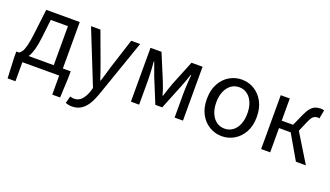

<svg xmlns="http://www.w3.org/2000/svg" viewBox="-66 -958 2799 1628"><g transform="rotate(20 1333.0 -144.0)"><path d="M98.7 0V172H27.8L19.4 -14.9V-67H510V-14.9L501.6 172H430.7V0ZM357.2 -24.7V-419.1H202.2L183.3 -254.8Q175.7 -187.5 163.2 -143.3Q150.6 -99.1 134.5 -73.3Q118.3 -47.5 99.7 -35Q81.2 -22.6 61.7 -18.8L43.3 -67Q56.8 -74.3 68.8 -92Q80.8 -109.7 91.4 -151.1Q101.9 -192.4 111.2 -270.8L137 -486.1H439.4V-24.7Z M619.3 209.5Q602.5 209.5 588.3 206.5Q574.2 203.5 562.2 198.8L579.6 134.7Q589.1 137.7 598.1 139.5Q607.1 141.2 615.4 141.2Q656.7 141.2 683.6 111.4Q710.4 81.6 725 36.9L736.1 1L541 -486.1H625.8L725 -217Q736.6 -185.5 748.7 -149.9Q760.8 -114.3 772.3 -80H776.3Q786.9 -113.5 797.2 -149.2Q807.6 -184.8 817.2 -217L903.8 -486.1H984.4L801.3 40Q784.1 88.1 760.3 126.5Q736.5 165 702.2 187.2Q668 209.5 619.3 209.5Z M1077.9 0V-486H1177.1L1270.9 -260.4Q1282.2 -231.9 1292.8 -202.7Q1303.3 -173.6 1312.3 -139.7H1316.3Q1326.6 -173.6 1336.4 -202.7Q1346.2 -231.9 1356.6 -260.4L1447.8 -486H1547.6V0H1472.2V-218.4Q1472.2 -240.7 1473.6 -270.3Q1475 -299.9 1476.9 -331Q1478.9 -362.2 1481.1 -387.7H1477.1Q1467.1 -357.1 1455.7 -326Q1444.3 -294.8 1433.3 -267.1L1343.9 -45.5H1281.7L1191 -267.1Q1181 -294.8 1169.6 -326Q1158.1 -357.1 1147.1 -387.7H1143.1Q1145.4 -362.2 1147.6 -331Q1149.8 -299.9 1150.9 -270.3Q1152.1 -240.7 1152.1 -218.4V0Z M1900.2 12Q1840.6 12 1789.1 -18.1Q1737.7 -48.1 1706.3 -105Q1674.9 -161.9 1674.9 -242.4Q1674.9 -323.5 1706.3 -380.8Q1737.7 -438 1789.1 -468Q1840.6 -498.1 1900.2 -498.1Q1959.7 -498.1 2010.9 -468Q2062 -438 2093.7 -380.8Q2125.4 -323.5 2125.4 -242.4Q2125.4 -161.9 2093.7 -105Q2062 -48.1 2010.9 -18.1Q1959.7 12 1900.2 12ZM1900.2 -56.5Q1942 -56.5 1973.8 -79.7Q2005.6 -102.9 2023 -144.8Q2040.4 -186.7 2040.4 -242.4Q2040.4 -298.1 2023 -340.3Q2005.6 -382.6 1973.8 -406.1Q1942 -429.6 1900.2 -429.6Q1858.4 -429.6 1826.9 -406.1Q1795.4 -382.6 1777.6 -340.3Q1759.9 -298.1 1759.9 -242.4Q1759.9 -186.7 1777.6 -144.8Q1795.4 -102.9 1826.9 -79.7Q1858.4 -56.5 1900.2 -56.5Z M2253 0V-486.1H2334.5V-286.1H2437.1L2485.4 -394.1Q2505.2 -437.4 2524.6 -458.9Q2544 -480.5 2565.7 -488Q2587.3 -495.6 2613.7 -495.6Q2630.5 -495.6 2642.5 -490.1L2627.9 -413Q2623.9 -415 2620.3 -415.4Q2616.7 -415.7 2611.7 -415.7Q2593.1 -415.7 2576.7 -404.8Q2560.3 -393.8 2541.6 -351.5L2500.1 -255.7L2656.6 0H2566.7L2439.8 -219.1H2334.5V0Z"/></g></svg>

Font: SourceSans3VF
Style: Regular
Weight: 200
Designer: Paul D. Hunt
Foundry: Adobe
Version: Version 3.052;hotconv 1.1.0;makeotfexe 2.6.0